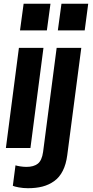

<svg xmlns="http://www.w3.org/2000/svg" viewBox="-20 -783 492 1016"><path d="M11.2 0 80.1 -529.8H210L141.1 0ZM247.1 -763.2 228 -622.1H85.9L105 -763.2ZM446.8 -763.2 428.2 -622.1H286.1L305.2 -763.2ZM208 21 279.8 -529.8H410.2L335.9 38.1Q329.6 86.9 312 121.3Q294.4 155.8 266.6 175.5Q238.8 195.3 205.1 204.1Q171.4 212.9 127.9 212.9Q102.5 212.9 79.1 208.5Q55.7 204.1 47.9 200.2L62 91.8Q67.9 94.2 85.7 97.2Q103.5 100.1 120.1 100.1Q158.2 100.1 179.9 83.3Q201.7 66.4 208 21Z"/></svg>

Font: Cooper Hewitt
Style: Semibold Italic
Weight: 710
Designer: Village Type and Design LLC
Foundry: Cooper Hewitt Smithsonian Design Museum
Version: 1.000